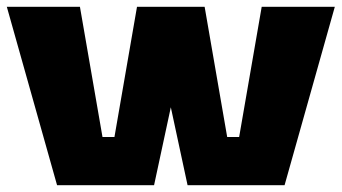

<svg xmlns="http://www.w3.org/2000/svg" viewBox="-20 -542 1000 562"><path d="M147 0 0 -522H214L280 -141H315L381 -522H579L645 -141H680L746 -522H960L813 0H529L480 -228L431 0Z"/></svg>

Font: Tomorrow
Style: Bold
Weight: 700
Designer: Tony de Marco, Monica Rizzolli
Foundry: Just in Type
Version: Version 2.002